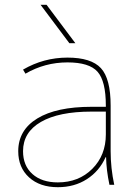

<svg xmlns="http://www.w3.org/2000/svg" viewBox="-20 -770 567 800"><path d="M269 -590 149 -750H174L294 -590ZM422 -115H420Q394 -57 342 -23.5Q290 10 221 10Q146 10 101 -31Q56 -72 56 -140Q56 -228 135.5 -276.5Q215 -325 361 -325H421V-330Q421 -432 386.5 -471Q352 -510 261 -510Q167 -510 86 -463L76 -480Q162 -530 261 -530Q360 -530 400.5 -486Q441 -442 441 -330V-140Q441 -70 456 0H436Q423 -62 422 -115ZM76 -140Q76 -80 115 -45Q154 -10 221 -10Q308 -10 364.5 -66.5Q421 -123 421 -210V-305H361Q225 -305 150.5 -262Q76 -219 76 -140Z"/></svg>

Font: Mplus 1p Thin
Style: Regular
Weight: 250
Version: Version 1.061